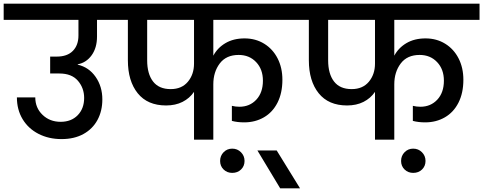

<svg xmlns="http://www.w3.org/2000/svg" viewBox="-44 -760 2630 1045"><path d="M484 -561Q484 -500 455 -459.5Q426 -419 379 -410V-408Q440 -394 476.5 -341.5Q513 -289 513 -219Q513 -156 486.5 -107Q460 -58 410 -30.5Q360 -3 291 -3Q221 -3 165.5 -31.5Q110 -60 79 -111.5Q48 -163 48 -230H148Q148 -173 187.5 -135Q227 -97 286 -97Q344 -97 379 -133Q414 -169 414 -227Q414 -281 380 -320.5Q346 -360 279 -360H229V-452H265Q322 -452 352.5 -483Q383 -514 383 -567V-652H-24V-740H596V-652H484Z M1117 -652V-457Q1140 -500 1183.5 -525.5Q1227 -551 1287 -551Q1347 -551 1394 -522Q1441 -493 1467 -442Q1493 -391 1493 -326Q1493 -254 1466.5 -201.5Q1440 -149 1392.5 -121.5Q1345 -94 1285 -94Q1248 -94 1218 -102V-184Q1238 -179 1259 -179Q1315 -179 1351 -217.5Q1387 -256 1387 -321Q1387 -383 1350 -422Q1313 -461 1255 -461Q1187 -461 1152 -414.5Q1117 -368 1117 -301V0H1012V-260Q988 -225 949.5 -205.5Q911 -186 860 -186Q759 -186 705.5 -252.5Q652 -319 652 -432V-652H548V-740H1581V-652ZM1012 -652H757V-432Q757 -358 789 -316.5Q821 -275 885 -275Q945 -275 978.5 -315Q1012 -355 1012 -414Z M1287 116Q1287 144 1268 162.5Q1249 181 1220 181Q1192 181 1173 162.5Q1154 144 1154 116Q1154 88 1173 68.5Q1192 49 1220 49Q1248 49 1267.5 68.5Q1287 88 1287 116Z M1481 265 1357 59H1462L1589 265Z M2102 -652V-457Q2125 -500 2168.5 -525.5Q2212 -551 2272 -551Q2332 -551 2379 -522Q2426 -493 2452 -442Q2478 -391 2478 -326Q2478 -254 2451.5 -201.5Q2425 -149 2377.5 -121.5Q2330 -94 2270 -94Q2233 -94 2203 -102V-184Q2223 -179 2244 -179Q2300 -179 2336 -217.5Q2372 -256 2372 -321Q2372 -383 2335 -422Q2298 -461 2240 -461Q2172 -461 2137 -414.5Q2102 -368 2102 -301V0H1997V-260Q1973 -225 1934.5 -205.5Q1896 -186 1845 -186Q1744 -186 1690.5 -252.5Q1637 -319 1637 -432V-652H1533V-740H2566V-652ZM1997 -652H1742V-432Q1742 -358 1774 -316.5Q1806 -275 1870 -275Q1930 -275 1963.5 -315Q1997 -355 1997 -414Z M2272 116Q2272 144 2253 162.5Q2234 181 2205 181Q2177 181 2158 162.5Q2139 144 2139 116Q2139 88 2158 68.5Q2177 49 2205 49Q2233 49 2252.5 68.5Q2272 88 2272 116Z"/></svg>

Font: Fz Poppins Med
Style: Regular
Weight: 500
Designer: Ninad Kale (Devanagari), Jonny Pinhorn (Latin)
Foundry: Indian Type Foundry
Version: Vit hóa bi Vntype.Com & FontZin.Com